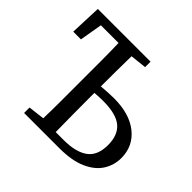

<svg xmlns="http://www.w3.org/2000/svg" viewBox="-163 -846 1022 1022"><g transform="rotate(45 348.5 -334.5)"><path d="M20 -491 27 -669H424V-628L332 -618Q331 -561 330.5 -504Q330 -447 330 -389Q355 -391 378.5 -392.5Q402 -394 424 -394Q542 -394 609.5 -339.5Q677 -285 677 -196Q677 -143 649 -98.5Q621 -54 561 -27Q501 0 405 0H141V-41L233 -52Q235 -115 235 -180Q235 -245 235 -310V-359Q235 -424 235 -489Q235 -554 233 -619H100L78 -491ZM330 -310Q330 -245 330.5 -179Q331 -113 332 -47H392Q483 -47 530.5 -81.5Q578 -116 578 -195Q578 -270 535 -306.5Q492 -343 392 -343Q360 -343 330 -340Z"/></g></svg>

Font: Source Serif Pro
Style: Regular
Weight: 400
Designer: Frank Grießhammer
Foundry: Adobe Systems Incorporated
Version: Version 3.001;hotconv 1.0.111;makeotfexe 2.5.65597